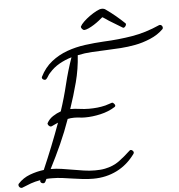

<svg xmlns="http://www.w3.org/2000/svg" viewBox="-68 -1002 1035 1108"><g transform="rotate(-5 449.5 -448.5)"><path d="M904.3 -804.7Q904.3 -798.8 901.4 -795.9Q870.1 -764.6 824.7 -745.6Q779.3 -726.6 736.3 -718.8Q694.3 -710.9 652.3 -708Q610.4 -705.1 568.4 -703.6Q526.4 -702.1 484.4 -699.7Q442.4 -697.3 401.4 -688.5Q396.5 -609.4 376.5 -533.2Q356.4 -457 331.1 -382.8Q358.4 -382.8 385.3 -378.9Q412.1 -375 439.5 -375Q463.9 -375 487.8 -377.4Q511.7 -379.9 535.2 -385.7Q538.1 -386.7 544.4 -388.7Q550.8 -390.6 557.1 -392.6Q563.5 -394.5 568.8 -396.5Q574.2 -398.4 575.2 -398.4Q580.1 -398.4 585.9 -391.6Q591.8 -384.8 591.8 -380.9Q591.8 -375 586.9 -372.1Q549.8 -348.6 502.9 -337.9Q456.1 -327.1 413.1 -327.1Q396.5 -327.1 380.9 -329.1Q365.2 -331.1 348.6 -331.1Q328.1 -331.1 311.5 -327.1Q286.1 -254.9 254.9 -185.5Q223.6 -116.2 188.5 -47.9Q220.7 -47.9 252.4 -43Q284.2 -38.1 315.4 -32.7Q346.7 -27.3 378.4 -22.5Q410.2 -17.6 442.4 -17.6Q457 -17.6 471.7 -18.6Q486.3 -19.5 501 -22.5Q548.8 -32.2 582.5 -56.6Q616.2 -81.1 650.4 -113.3Q654.3 -117.2 658.2 -117.2Q664.1 -117.2 669.4 -111.8Q674.8 -106.4 674.8 -101.6Q674.8 -98.6 672.9 -94.7Q628.9 -33.2 566.4 -2Q503.9 29.3 428.7 29.3Q398.4 29.3 369.1 25.9Q339.8 22.5 310.5 18.1Q281.2 13.7 252 9.8Q222.7 5.9 192.4 5.9Q184.6 5.9 175.8 5.9Q167 5.9 159.2 6.8Q156.2 12.7 151.9 21.5Q147.5 30.3 139.6 30.3Q132.8 30.3 127.4 26.4Q122.1 22.5 122.1 15.6Q122.1 12.7 124 10.7Q107.4 13.7 93.8 17.1Q80.1 20.5 67.9 24.9Q55.7 29.3 43 34.7Q30.3 40 14.6 45.9H11.7Q4.9 45.9 0 40.5Q-4.9 35.2 -4.9 28.3Q-4.9 23.4 -2 20.5Q26.4 -10.7 66.9 -25.9Q107.4 -41 148.4 -45.9Q176.8 -111.3 203.1 -177.2Q229.5 -243.2 253.9 -310.5Q252 -309.6 245.1 -306.6Q238.3 -303.7 231.4 -300.3Q224.6 -296.9 218.8 -294.4Q212.9 -292 211.9 -292Q205.1 -292 199.2 -298.3Q193.4 -304.7 193.4 -310.5V-312.5Q193.4 -313.5 194.3 -313.5Q206.1 -335.9 229 -351.1Q252 -366.2 275.4 -374Q300.8 -450.2 319.3 -527.3Q337.9 -604.5 364.3 -679.7Q327.1 -668.9 293.5 -649.9Q259.8 -630.9 234.4 -601.6Q226.6 -593.8 221.7 -585Q216.8 -576.2 210 -568.4Q207 -563.5 200.2 -563.5Q195.3 -563.5 189.5 -567.4Q183.6 -571.3 183.6 -578.1Q183.6 -581.1 184.6 -582Q210.9 -634.8 252.4 -667.5Q293.9 -700.2 343.8 -718.3Q393.6 -736.3 448.7 -743.7Q503.9 -751 556.6 -753.9Q644.5 -757.8 723.6 -771Q802.7 -784.2 883.8 -820.3Q885.7 -821.3 888.7 -821.3Q895.5 -821.3 899.9 -815.9Q904.3 -810.5 904.3 -804.7ZM694.3 -842.8Q694.3 -836.9 689 -830.1Q683.6 -823.2 677.7 -823.2L674.8 -824.2L607.4 -865.2Q604.5 -866.2 597.7 -871.1Q590.8 -876 583 -881.3Q575.2 -886.7 568.8 -890.6Q562.5 -894.5 561.5 -894.5Q553.7 -887.7 539.6 -876.5Q525.4 -865.2 509.3 -855Q493.2 -844.7 477.1 -837.4Q460.9 -830.1 451.2 -830.1Q446.3 -830.1 439.9 -836.9Q433.6 -843.8 433.6 -849.6V-850.6Q433.6 -851.6 434.1 -851.6Q434.6 -851.6 434.6 -852.5Q439.5 -863.3 455.6 -878.9Q471.7 -894.5 491.7 -908.7Q511.7 -922.9 531.2 -933.1Q550.8 -943.4 562.5 -943.4Q577.1 -943.4 585 -936.5Q614.3 -916 641.1 -893.6Q668 -871.1 693.4 -846.7V-844.7Q693.4 -843.8 694.3 -842.8Z"/></g></svg>

Font: Calligraffitti
Style: Regular
Weight: 400
Designer: Dathan Boardman
Foundry: Open Window
Version: Version 1.001